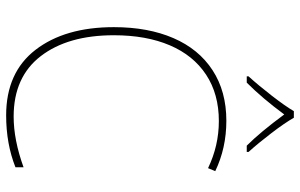

<svg xmlns="http://www.w3.org/2000/svg" viewBox="-200 -790 999 640"><g transform="rotate(90 300.0 -469.5)"><path d="M70 -349Q70 -463 106.5 -547.5Q143 -632 213.5 -678Q284 -724 382 -724Q473 -724 550 -687L540 -663Q465 -699 383 -699Q293 -699 228.5 -656.5Q164 -614 130.5 -535.5Q97 -457 97 -349Q97 -196 166.5 -105.5Q236 -15 368 -15Q446 -15 537 -48V-21Q459 10 364 10Q221 10 145.5 -88Q70 -186 70 -349ZM234 -798Q264 -831 298.5 -875.5Q333 -920 350 -949H372Q389 -919 423 -874.5Q457 -830 486 -798V-792H465Q420 -837 361 -917Q308 -845 255 -792H234Z"/></g></svg>

Font: Noto Sans Mono UI Thin
Style: Regular
Weight: 250
Monospace: yes
Designer: Monotype Design team
Foundry: Monotype Imaging Inc.
Version: Version 1.000